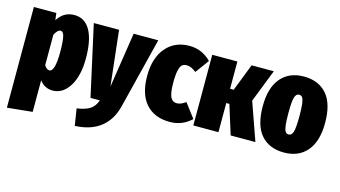

<svg xmlns="http://www.w3.org/2000/svg" viewBox="-86 -865 2486 1402"><g transform="rotate(15 1157.0 -163.5)"><path d="M329.1 -554.2Q408.7 -554.2 450 -480.7Q491.2 -407.2 491.2 -269Q491.2 -137.7 442.1 -58.8Q393.1 20 314.9 20Q256.3 20 216.8 -30.8V208L26.9 227.1V-534.2H196.8L203.1 -481.9Q229.5 -521.5 260.3 -537.8Q291 -554.2 329.1 -554.2ZM254.9 -116.2Q297.9 -116.2 297.9 -266.1Q297.9 -305.7 295.7 -334Q293.5 -362.3 290.3 -378.2Q287.1 -394 281.7 -403.1Q276.4 -412.1 271.5 -414.6Q266.6 -417 259.8 -417Q238.3 -417 216.8 -375V-145Q235.4 -116.2 254.9 -116.2Z M967.3 -534.2 834 -1Q807.1 107.9 732.4 165.3Q657.7 222.7 540 227.1L520 100.1Q583.5 91.3 617.9 69.3Q652.3 47.4 668.9 0H598.1L480 -534.2H670.9L717.3 -117.2L781.2 -534.2Z M1199.7 -554.2Q1294.9 -554.2 1363.8 -483.9L1288.1 -380.9Q1249.5 -412.1 1216.8 -412.1Q1194.3 -412.1 1181.4 -401.4Q1168.5 -390.6 1160.6 -357.2Q1152.8 -323.7 1152.8 -263.2Q1152.8 -220.7 1157.7 -192.1Q1162.6 -163.6 1171.9 -149.4Q1181.2 -135.3 1191.7 -130.1Q1202.1 -125 1216.8 -125Q1246.1 -125 1282.7 -151.9L1363.8 -44.9Q1295.4 20 1201.7 20Q1085 20 1020.5 -52.5Q956.1 -125 956.1 -263.2Q956.1 -397.9 1022 -476.1Q1087.9 -554.2 1199.7 -554.2Z M1840.8 -534.2 1743.7 -286.1 1844.7 0H1657.7L1588.9 -220.2H1565.4V0H1375.5V-534.2H1565.4V-328.1H1592.8L1672.9 -534.2Z M2300.3 -266.1Q2300.3 -127 2237.8 -53.5Q2175.3 20 2064.5 20Q1953.1 20 1890.9 -51Q1828.6 -122.1 1828.6 -268.1Q1828.6 -407.2 1891.1 -480.7Q1953.6 -554.2 2064.5 -554.2Q2175.3 -554.2 2237.8 -482.9Q2300.3 -411.6 2300.3 -266.1ZM2064.5 -417Q2041 -417 2031.7 -384.8Q2022.5 -352.5 2022.5 -268.1Q2022.5 -208 2026.6 -175Q2030.8 -142.1 2039.6 -129.2Q2048.3 -116.2 2064.5 -116.2Q2087.9 -116.2 2097.2 -148.4Q2106.4 -180.7 2106.4 -266.1Q2106.4 -325.7 2102.3 -358.4Q2098.1 -391.1 2089.4 -404.1Q2080.6 -417 2064.5 -417Z"/></g></svg>

Font: Fira Sans Compressed Heavy
Style: Regular
Weight: 900
Width: 1
Designer: Carrois Corporate & Edenspiekermann AG
Foundry: Carrois Corporate GbR & Edenspiekermann AG
Version: Version 4.203;PS 004.203;hotconv 1.0.88;makeotf.lib2.5.64775